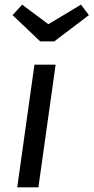

<svg xmlns="http://www.w3.org/2000/svg" viewBox="-20 -805 402 825"><path d="M145 0H54L128 -527H219ZM362 -740 213 -627H153L34 -740L75 -785L188 -701L328 -785Z"/></svg>

Font: FiraGO
Style: Italic
Weight: 400
Italic angle: -8°
Designer: bBox Type GmbH
Foundry: bBox Type GmbH
Version: Version 1.001